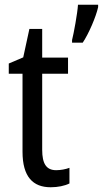

<svg xmlns="http://www.w3.org/2000/svg" viewBox="-20 -780 434 810"><path d="M394 -750V-760H309C307 -725 291 -638 284 -611V-600H329C354 -637 385 -709 394 -750ZM217 -62C175 -62 158 -90 158 -148V-469H267V-537H158V-658H104L78 -538L17 -512V-469H75V-140C75 -34 119 10 194 10C224 10 253 4 273 -6V-72C257 -66 236 -62 217 -62Z"/></svg>

Font: Noto Sans Sinhala Condensed
Style: Regular
Weight: 400
Width: 3
Designer: Jelle Bosma - Monotype Design Team
Foundry: Monotype Imaging Inc.
Version: Version 2.006